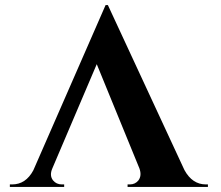

<svg xmlns="http://www.w3.org/2000/svg" viewBox="-20 -740 876 760"><path d="M19 0V-10H28Q82 -10 112 -66L398 -720H407L710 -67Q741 -10 795 -10H803V0H485V-10H494Q515 -10 528 -26Q542 -45 532 -73L363 -486L187 -73Q175 -45 190 -26Q203 -10 225 -10H234V0Z"/></svg>

Font: Cinzel Bold(RUS BY LYAJKA)
Style: Regular
Weight: 700
Designer: Natanael Gama
Version: Version 1.001;PS 001.001;hotconv 1.0.56;makeotf.lib2.0.21325